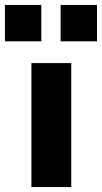

<svg xmlns="http://www.w3.org/2000/svg" viewBox="-56 -756 412 776"><path d="M71 0V-501H232V0ZM189 -589V-736H336V-589ZM-36 -589V-736H111V-589Z"/></svg>

Font: Nunito Sans 8pt ExtraBold
Style: Regular
Weight: 800
Version: Version 3.101;gftools[0.9.27]